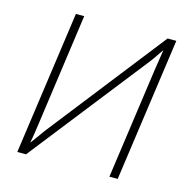

<svg xmlns="http://www.w3.org/2000/svg" viewBox="-102 -791 885 892"><g transform="rotate(15 340.5 -345.0)"><path d="M638 -690H596L157 -129C142 -109 122 -81 107 -60L105 -59C112 -94 116 -126 121 -160L195 -690H155L58 0H100L545 -567C560 -586 575 -610 589 -630L591 -631L576 -534L501 0H541Z"/></g></svg>

Font: Exo 2 Extra Light
Style: Italic
Weight: 250
Italic angle: -8°
Designer: Natanael Gama
Version: Version 1.001;PS 001.001;hotconv 1.0.88;makeotf.lib2.5.64775